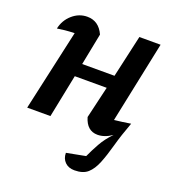

<svg xmlns="http://www.w3.org/2000/svg" viewBox="-127 -593 813 893"><g transform="rotate(20 279.5 -147.0)"><path d="M35 0 124 -401Q96 -400 76.5 -398Q57 -396 39 -393Q48 -436 80.5 -464.5Q113 -493 154 -493Q211 -493 237 -435L206 -278H366L413 -487H518L434 -84Q472 -88 515 -95Q490 -28 475 26.5Q460 81 444.5 119.5Q429 158 406 178.5Q383 199 341 199Q311 199 293.5 181.5Q276 164 276 136L370 118Q385 85 404.5 50Q424 15 456 -18Q420 7 385 7Q332 7 314 -55L351 -213H193L150 0Z"/></g></svg>

Font: Piazzolla SemiBold
Style: Italic
Weight: 600
Italic angle: -11.3°
Designer: Juan Pablo del Peral
Foundry: Huerta Tipografica
Version: Version 1.330